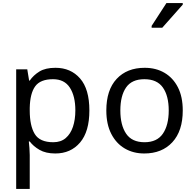

<svg xmlns="http://www.w3.org/2000/svg" viewBox="-20 -986 1260 1246"><path d="M340 -546Q439 -546 499.5 -477Q560 -408 560 -269Q560 -132 499.5 -61Q439 10 339 10Q277 10 236.5 -13.5Q196 -37 173 -68H167Q169 -51 171 -25Q173 1 173 20V240H85V-536H157L169 -463H173Q197 -498 236 -522Q275 -546 340 -546ZM324 -472Q242 -472 208.5 -426Q175 -380 173 -286V-269Q173 -170 205.5 -116.5Q238 -63 326 -63Q375 -63 406.5 -90Q438 -117 453.5 -163.5Q469 -210 469 -270Q469 -362 433.5 -417Q398 -472 324 -472Z M1166 -269Q1166 -136 1098.5 -63Q1031 10 916 10Q845 10 789.5 -22.5Q734 -55 702 -117.5Q670 -180 670 -269Q670 -402 737 -474Q804 -546 919 -546Q992 -546 1047.5 -513.5Q1103 -481 1134.5 -419.5Q1166 -358 1166 -269ZM761 -269Q761 -174 798.5 -118.5Q836 -63 918 -63Q999 -63 1037 -118.5Q1075 -174 1075 -269Q1075 -364 1037 -418Q999 -472 917 -472Q835 -472 798 -418Q761 -364 761 -269ZM964 -806V-818L1060 -966H1166V-956L1033 -806Z"/></svg>

Font: Noto Sans Tifinagh Azawagh
Style: Regular
Weight: 400
Designer: JamraPatel
Foundry: JamraPatel LLC
Version: Version 2.006; ttfautohint (v1.8.4.7-5d5b)